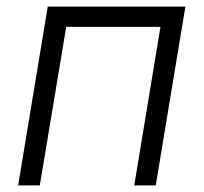

<svg xmlns="http://www.w3.org/2000/svg" viewBox="-20 -559 614 579"><path d="M539.1 -539.1 449.7 0H384.8L463.9 -478H179.7L100.1 0H34.7L124 -539.1Z"/></svg>

Font: Inter 18pt Light
Style: Italic
Weight: 300
Italic angle: -9.3988°
Designer: Rasmus Andersson
Foundry: rsms
Version: Version 4.001;git-66647c0bb